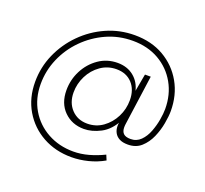

<svg xmlns="http://www.w3.org/2000/svg" viewBox="-125 -778 1100 1029"><g transform="rotate(20 425.0 -263.5)"><path d="M379 102Q288 102 215.5 62Q143 22 101 -49Q59 -120 59 -212Q59 -295 92 -370Q125 -445 183 -503.5Q241 -562 316.5 -595.5Q392 -629 477 -629Q572 -629 643.5 -587.5Q715 -546 755.5 -474.5Q796 -403 796 -312Q796 -283 788.5 -241Q781 -199 763.5 -159Q746 -119 716 -92Q686 -65 640 -65Q610 -65 591.5 -75Q573 -85 564 -102Q555 -119 555 -139Q555 -143 555 -147Q555 -151 556 -155L561 -190L567 -177Q534 -114 485 -88.5Q436 -63 390 -63Q322 -63 277 -107.5Q232 -152 232 -227Q232 -287 259 -339.5Q286 -392 333.5 -425Q381 -458 441 -458Q496 -458 533.5 -427.5Q571 -397 582 -346L581 -350L599 -449H632L593 -169Q592 -164 591.5 -157.5Q591 -151 591 -146Q591 -122 603.5 -110Q616 -98 644 -98Q678 -98 701.5 -121.5Q725 -145 738.5 -180.5Q752 -216 758 -251.5Q764 -287 764 -312Q764 -394 727.5 -458.5Q691 -523 626.5 -560Q562 -597 477 -597Q397 -597 327.5 -565.5Q258 -534 204.5 -480Q151 -426 121 -356.5Q91 -287 91 -211Q91 -129 128.5 -65.5Q166 -2 231.5 34Q297 70 378 70Q421 70 464.5 58Q508 46 551 25L563 54Q521 78 473 90Q425 102 379 102ZM397 -96Q447 -96 486 -124Q525 -152 547.5 -196.5Q570 -241 570 -292Q570 -352 536.5 -388Q503 -424 447 -424Q397 -424 357 -396Q317 -368 294.5 -323Q272 -278 272 -229Q272 -170 307 -133Q342 -96 397 -96Z"/></g></svg>

Font: Hanken Grotesk ExtraLight
Style: Italic
Weight: 250
Italic angle: -8°
Designer: Alfredo Marco Pradil
Foundry: Hanken Design Co.
Version: Version 3.013